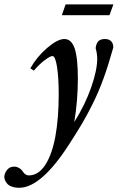

<svg xmlns="http://www.w3.org/2000/svg" viewBox="-99 -638 543 886"><path d="M186.5 -567.9 203.6 -617.7H424.3L406.2 -567.9ZM-10.3 228.5Q-29.8 228.5 -44.4 223.1Q-59.1 217.8 -65.9 209.5Q-72.8 201.2 -75.9 193.6Q-79.1 186 -79.1 179.2Q-79.1 163.1 -67.1 147Q-55.2 130.9 -33.2 130.9Q-21.5 130.9 -10.3 137.7Q1 144.5 6.3 153.8Q18.1 171.4 33.7 171.4Q78.6 171.4 110.1 122.6Q141.6 73.7 156.7 -9.5Q171.9 -92.8 171.9 -203.1Q171.9 -280.3 164.1 -329.8Q156.2 -379.4 143.1 -379.4Q132.8 -379.4 107.9 -360.8Q83 -342.3 57.1 -312L41 -322.8Q71.3 -376.5 119.1 -417.2Q167 -458 197.8 -458Q230.5 -458 245.4 -414.8Q260.3 -371.6 260.3 -274.4Q260.3 -174.3 243.7 -74.7Q294.4 -155.8 322 -235.4Q349.6 -314.9 349.6 -366.7Q349.6 -390.1 342.3 -416Q345.2 -438 355 -448Q364.7 -458 385.3 -458Q403.3 -458 413.6 -448Q423.8 -438 423.8 -418.9Q401.4 -338.4 378.9 -276.4Q356.4 -214.4 329.1 -159.7Q301.8 -105 279.5 -67.4Q257.3 -29.8 218.8 29.8Q90.3 228.5 -10.3 228.5Z"/></svg>

Font: Elstob 8pt SemiBold
Style: Italic
Weight: 600
Italic angle: -20°
Designer: Peter S. Baker
Version: Version 1.015